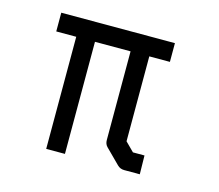

<svg xmlns="http://www.w3.org/2000/svg" viewBox="-70 -557 679 594"><g transform="rotate(15 270.0 -260.0)"><path d="M58 -410V-470H422V-410H356V-138L384 -110H421L422 -50H372Q359 -50 350 -59L304 -105Q296 -113 296 -126V-410H182V-51H122V-410Z"/></g></svg>

Font: ibm3270
Style: Regular
Weight: 400
Monospace: yes
Version: Version 2.0.3